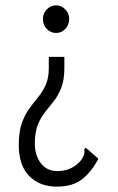

<svg xmlns="http://www.w3.org/2000/svg" viewBox="-20 -573 440 716"><path d="M189 -553Q209 -553 223.5 -538Q238 -523 238 -502Q238 -480 223.5 -465Q209 -450 189 -450Q169 -450 154.5 -465Q140 -480 140 -502Q140 -523 154.5 -538Q169 -553 189 -553ZM220 -320Q220 -276 209 -247Q198 -218 181.5 -197Q165 -176 148.5 -155.5Q132 -135 121 -107.5Q110 -80 110 -38Q110 7 132.5 36Q155 65 194 65Q251 65 285 21Q293 7 294.5 0Q296 -7 294 -15L298 -22L306 -17L347 19Q321 68 286 95.5Q251 123 192 123Q128 123 89 83.5Q50 44 50 -33Q50 -82 61.5 -114Q73 -146 89.5 -168.5Q106 -191 122.5 -211Q139 -231 150.5 -256.5Q162 -282 162 -320V-361H220Z"/></svg>

Font: Inconsolata Condensed
Style: Regular
Weight: 400
Width: 3
Monospace: yes
Designer: Raph Levien, Cyreal, Brenton Simpson
Foundry: Raph Levien, Cyreal, Google
Version: Version 3.000; ttfautohint (v1.8.2.53-6de2)